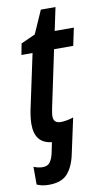

<svg xmlns="http://www.w3.org/2000/svg" viewBox="-97 -705 526 967"><g transform="rotate(-10 166.5 -222.0)"><path d="M73 216Q51 216 37 212.5Q23 209 11 204V113Q34 123 57 123Q83 123 95 106Q107 89 113 61L124 7Q38 -2 38 -99Q38 -129 46 -171L106 -452H49L60 -509L133 -542L185 -660H260L235 -542H333L314 -452H216L155 -163Q153 -151 151 -140Q149 -129 149 -120Q149 -85 187 -85Q199 -85 216.5 -88Q234 -91 251 -97L211 88Q198 148 167.5 182Q137 216 73 216Z"/></g></svg>

Font: Noto Sans Condensed SemiBold
Style: Italic
Weight: 600
Width: 3
Italic angle: -12°
Designer: Monotype Design Team
Foundry: Monotype Imaging Inc.
Version: Version 2.013; ttfautohint (v1.8.4.7-5d5b)